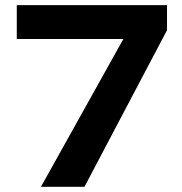

<svg xmlns="http://www.w3.org/2000/svg" viewBox="-20 -717 700 737"><path d="M304.2 0H137.2L453.6 -567.4H44.4V-697.3H621.1V-601.1Z"/></svg>

Font: Lunasima
Style: Bold
Weight: 700
Designer: The DocRepair Project, Monotype Design Team
Foundry: Google
Version: Version 2.009